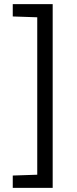

<svg xmlns="http://www.w3.org/2000/svg" viewBox="-20 -763 376 933"><path d="M42 90V150H236V-743H42V-683L161 -679V86Z"/></svg>

Font: Saira UNSAM
Style: Regular
Weight: 400
Designer: Hector Gatti with collaboration of the Omnibus-Type team
Foundry: Omnibus-Type
Version: Version 0.072;PS 000.072;hotconv 1.0.88;makeotf.lib2.5.64775